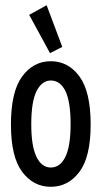

<svg xmlns="http://www.w3.org/2000/svg" viewBox="-20 -708 390 737"><path d="M175 9Q108 9 65 -48.5Q22 -106 22 -230Q22 -356 65 -414.5Q108 -473 175 -473Q242 -473 285 -414.5Q328 -356 328 -230Q328 -106 285 -48.5Q242 9 175 9ZM175 -65Q211 -65 231 -106Q251 -147 251 -231Q251 -318 231 -358.5Q211 -399 175 -399Q141 -399 120.5 -358.5Q100 -318 100 -231Q100 -147 120 -106Q140 -65 175 -65ZM172 -504 92 -651 159 -688 219 -528Z"/></svg>

Font: Inconsolata ExtraCondensed SemiBold
Style: Regular
Weight: 600
Width: 2
Monospace: yes
Designer: Raph Levien, Cyreal, Brenton Simpson
Foundry: Raph Levien, Cyreal, Google
Version: Version 3.001; ttfautohint (v1.8.2.53-6de2)